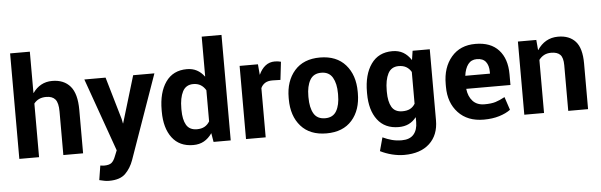

<svg xmlns="http://www.w3.org/2000/svg" viewBox="-56 -965 4321 1381"><g transform="rotate(-5 2104.5 -274.5)"><path d="M193.8 -463.9 195.3 -463.4Q219.7 -499 255.1 -518.6Q290.5 -538.1 335 -538.1Q419.4 -538.1 465.6 -484.4Q511.7 -430.7 511.7 -313.5V0H369.1V-314.5Q369.1 -377 347.9 -402.1Q326.7 -427.2 282.7 -427.2Q252.4 -427.2 230.7 -417Q209 -406.7 193.8 -387.2V0H51.3V-761.7H193.8Z M809.6 -221.7 815.9 -189.5H817.4L919.4 -528.3H1072.8L858.4 79.1Q838.4 135.7 799.6 174.6Q760.7 213.4 681.6 213.4Q663.6 213.4 648.4 210.4Q633.3 207.5 610.8 202.1L627.4 98.1Q633.8 99.1 641.1 100.1Q648.4 101.1 654.3 101.1Q691.4 101.1 708.5 87.2Q725.6 73.2 737.8 40.5L754.4 -0.5L566.9 -528.3H720.2Z M1101.6 -259.8Q1101.6 -387.2 1154.5 -462.6Q1207.5 -538.1 1307.6 -538.1Q1348.1 -538.1 1378.9 -521.7Q1409.7 -505.4 1433.1 -474.1L1434.6 -474.6V-761.7H1577.6V0H1453.6L1442.9 -64Q1417.5 -27.3 1384.3 -8.8Q1351.1 9.8 1306.6 9.8Q1207.5 9.8 1154.5 -60.3Q1101.6 -130.4 1101.6 -249.5ZM1243.7 -249.5Q1243.7 -179.2 1266.6 -140.1Q1289.6 -101.1 1343.3 -101.1Q1375 -101.1 1397.5 -113.3Q1419.9 -125.5 1434.6 -149.9V-374.5Q1419.9 -399.9 1397.5 -413.6Q1375 -427.2 1344.2 -427.2Q1291 -427.2 1267.3 -381.6Q1243.7 -335.9 1243.7 -259.8Z M1971.7 -402.3 1913.6 -403.8Q1881.3 -403.8 1861.1 -391.4Q1840.8 -378.9 1830.1 -355.5V0H1688V-528.3H1820.3L1826.7 -453.1L1827.6 -452.6Q1846.2 -493.2 1874.8 -515.6Q1903.3 -538.1 1942.9 -538.1Q1954.6 -538.1 1966.3 -536.4Q1978 -534.7 1986.8 -532.2Z M2019.5 -269Q2019.5 -389.6 2084.5 -463.9Q2149.4 -538.1 2268.1 -538.1Q2387.7 -538.1 2452.9 -463.9Q2518.1 -389.6 2518.1 -269V-258.8Q2518.1 -137.2 2453.1 -63.7Q2388.2 9.8 2269 9.8Q2149.4 9.8 2084.5 -63.7Q2019.5 -137.2 2019.5 -258.8ZM2161.6 -258.8Q2161.6 -185.1 2186.5 -142.3Q2211.4 -99.6 2269 -99.6Q2325.2 -99.6 2350.3 -142.6Q2375.5 -185.5 2375.5 -258.8V-269Q2375.5 -340.8 2350.1 -384.5Q2324.7 -428.2 2268.1 -428.2Q2211.9 -428.2 2186.8 -384.3Q2161.6 -340.3 2161.6 -269Z M2584 -259.8Q2584 -387.2 2637.5 -462.6Q2690.9 -538.1 2791 -538.1Q2836.4 -538.1 2869.4 -518.8Q2902.3 -499.5 2926.8 -461.9L2937 -528.3H3061V-15.6Q3061 90.8 2995.4 151.9Q2929.7 212.9 2812 212.9Q2770 212.9 2724.9 201.7Q2679.7 190.4 2640.1 170.4L2666.5 73.2Q2699.7 88.9 2732.9 97.7Q2766.1 106.4 2803.7 106.4Q2861.3 106.4 2889.6 74Q2918 41.5 2918 -16.1V-48.8L2916.5 -49.3Q2893.6 -20 2862.5 -5.1Q2831.5 9.8 2790 9.8Q2690.4 9.8 2637.2 -60.3Q2584 -130.4 2584 -249.5ZM2726.6 -249.5Q2726.6 -179.2 2749.5 -140.1Q2772.5 -101.1 2826.2 -101.1Q2859.4 -101.1 2881.6 -112.5Q2903.8 -124 2918 -147.5V-377Q2903.8 -401.4 2881.6 -414.3Q2859.4 -427.2 2827.1 -427.2Q2773.9 -427.2 2750.2 -381.6Q2726.6 -335.9 2726.6 -259.8Z M3404.3 9.8Q3287.6 9.8 3220.5 -62Q3153.3 -133.8 3153.3 -249V-268.6Q3153.3 -388.7 3217 -463.6Q3280.8 -538.6 3391.6 -538.1Q3501 -538.1 3558.8 -474.6Q3616.7 -411.1 3616.7 -299.3V-221.7H3297.4Q3303.7 -166 3334.5 -132.8Q3365.2 -99.6 3419.4 -99.6Q3467.8 -99.6 3498.3 -108.9Q3528.8 -118.2 3566.4 -138.7L3597.7 -44.4Q3565.9 -20.5 3516.6 -5.4Q3467.3 9.8 3404.3 9.8ZM3391.6 -428.2Q3351.1 -428.2 3328.4 -398.2Q3305.7 -368.2 3298.8 -315.9H3477.1V-328.6Q3477.1 -375 3456.3 -401.6Q3435.5 -428.2 3391.6 -428.2Z M3830.1 -528.3 3836.4 -455.1 3837.9 -454.6Q3863.8 -494.6 3901.6 -516.4Q3939.5 -538.1 3987.8 -538.1Q4069.3 -538.1 4113.5 -489Q4157.7 -439.9 4157.7 -330.1V0H4014.6V-329.6Q4014.6 -383.8 3993.7 -405.5Q3972.7 -427.2 3928.2 -427.2Q3898.9 -427.2 3877.2 -415.8Q3855.5 -404.3 3839.8 -383.3V0H3697.3V-528.3Z"/></g></svg>

Font: Roboto Web
Style: Bold
Weight: 700
Designer: Google
Version: Version 1.200310; 2013